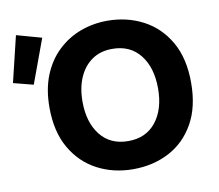

<svg xmlns="http://www.w3.org/2000/svg" viewBox="-83 -812 1052 921"><g transform="rotate(-10 443.0 -351.5)"><path d="M494 14Q399 14 320.5 -27Q242 -68 195.5 -148.5Q149 -229 149 -347Q149 -436 176.5 -503.5Q204 -571 252.5 -617Q301 -663 363 -686Q425 -709 494 -709Q589 -709 667.5 -668Q746 -627 792.5 -546.5Q839 -466 839 -347Q839 -229 793.5 -148.5Q748 -68 670 -27Q592 14 494 14ZM494 -123Q581 -123 629.5 -184.5Q678 -246 678 -347Q678 -449 629.5 -510.5Q581 -572 494 -572Q436 -572 395 -543.5Q354 -515 332 -464.5Q310 -414 310 -347Q310 -246 358.5 -184.5Q407 -123 494 -123ZM94 -468 -3 -493 51 -717 173 -683Z"/></g></svg>

Font: Ubuntu Sans ExtraBold
Style: Regular
Weight: 800
Designer: Dalton Maag Ltd
Foundry: Dalton Maag Ltd
Version: Version 1.006; ttfautohint (v1.8.4.7-5d5b)